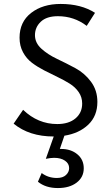

<svg xmlns="http://www.w3.org/2000/svg" viewBox="-20 -684 562 972"><path d="M473 -168Q473 -97 427 -53Q381 -9 306 3L283 70H289Q339 70 371.5 97Q404 124 404 168Q404 213 368 240.5Q332 268 273 268Q211 268 172 236L191 192Q224 217 268 217Q298 217 314 202Q330 187 330 167Q330 144 309 129.5Q288 115 254 115Q237 115 212 120L252 7Q128 7 49 -58L97 -128Q172 -56 270 -56Q328 -56 362 -84.5Q396 -113 396 -160Q396 -192 378.5 -217.5Q361 -243 333 -260.5Q305 -278 271.5 -294Q238 -310 204 -327.5Q170 -345 142 -366Q114 -387 96.5 -419.5Q79 -452 79 -493Q79 -573 137.5 -618.5Q196 -664 287 -664Q391 -664 461 -619L419 -553Q355 -602 273 -602Q216 -602 186.5 -574Q157 -546 157 -506Q157 -467 189.5 -437.5Q222 -408 268.5 -386Q315 -364 361.5 -339Q408 -314 440.5 -270.5Q473 -227 473 -168Z"/></svg>

Font: EauTestText Medium
Style: Regular
Weight: 500
Designer: Christian Thalmann (Catharsis Fonts)
Version: Version 0.001;PS 000.001;hotconv 1.0.88;makeotf.lib2.5.64775